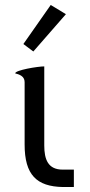

<svg xmlns="http://www.w3.org/2000/svg" viewBox="-20 -752 363 772"><path d="M184 -732 74 -575 114 -545 245 -695ZM79 -171C79 -49 127 -2 233 0H277V-70H232C173 -70 158 -111 158 -167V-485C132 -485 41 -470 41 -457C57 -453 79 -446 79 -422Z"/></svg>

Font: Mint Spirit
Style: Regular
Weight: 400
Designer: HARENDAL Hirwen
Foundry: Arkandis Digital Foundry.
Version: Version 1.004;FFEdit